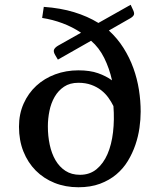

<svg xmlns="http://www.w3.org/2000/svg" viewBox="-20 -770 682 805"><path d="M436.5 -642.1Q472.7 -608.9 498 -568.6Q523.4 -528.3 539.3 -484.1Q555.2 -439.9 562.5 -393.6Q569.8 -347.2 569.8 -301.8Q569.8 -269.5 564.7 -233.6Q559.6 -197.8 547.6 -162.6Q535.6 -127.4 516.1 -95.2Q496.6 -63 467.5 -38.6Q438.5 -14.2 399.2 0.5Q359.9 15.1 308.6 15.1Q254.4 15.1 208.7 -3.2Q163.1 -21.5 129.9 -54.9Q96.7 -88.4 78.1 -135Q59.6 -181.6 59.6 -238.8Q59.6 -292 79.1 -335.7Q98.6 -379.4 132.3 -410.4Q166 -441.4 211.4 -458.3Q256.8 -475.1 308.6 -475.1Q357.4 -475.1 391.1 -463.1Q424.8 -451.2 449.7 -433.1Q438.5 -483.4 417 -526.9Q395.5 -570.3 361.8 -599.1L222.7 -520L211.4 -539.1Q203.1 -553.2 206.5 -561.8Q210 -570.3 222.7 -578.1L319.8 -632.8Q283.2 -657.2 241.9 -672.6Q200.7 -688 156.7 -694.8L163.6 -741.2Q233.9 -736.3 290.5 -719Q347.2 -701.7 392.6 -673.8L527.8 -750L536.6 -731Q544.4 -715.8 541.5 -708.3Q538.6 -700.7 526.9 -693.8ZM315.4 -37.1Q356.4 -37.1 385 -60.8Q413.6 -84.5 430.7 -124Q447.8 -163.6 453.9 -215.8Q460 -268.1 455.6 -325.2Q446.8 -343.3 434.3 -360.6Q421.9 -377.9 404.1 -391.8Q386.2 -405.8 362.5 -414.3Q338.9 -422.9 308.6 -422.9Q272.9 -422.9 248.5 -406.5Q224.1 -390.1 209 -363.8Q193.8 -337.4 187.3 -304.9Q180.7 -272.5 180.7 -240.2Q180.7 -199.7 188.5 -163.1Q196.3 -126.5 212.6 -98.4Q229 -70.3 254.4 -53.7Q279.8 -37.1 315.4 -37.1Z"/></svg>

Font: Artifika
Style: Medium
Weight: 500
Designer: Yulya Zhdanova | Cyreal.org
Foundry: Yulya Zhdanova | Cyreal
Version: Version 1.000